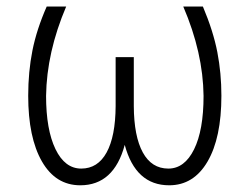

<svg xmlns="http://www.w3.org/2000/svg" viewBox="-20 -548 752 578"><path d="M179.2 -528.3Q120.6 -390.6 118.7 -259.3Q118.7 -157.7 147 -99.1Q175.3 -40.5 224.6 -40.5Q274.4 -40.5 301 -89.1Q327.6 -137.7 328.1 -228.5V-376H382.8V-228.5Q383.3 -137.7 409.9 -89.1Q436.5 -40.5 486.8 -40.5Q535.6 -40.5 564.2 -98.4Q592.8 -156.2 592.8 -259.3Q591.3 -389.6 531.7 -528.3H590.8Q622.1 -454.1 634.3 -390.9Q646.5 -327.6 646.5 -259.8Q646.5 -132.8 604.7 -61.5Q563 9.8 489.3 9.8Q388.2 9.8 355.5 -111.8Q322.8 9.8 221.7 9.8Q147.5 9.8 106.2 -62Q64.9 -133.8 64.9 -259.8Q64.9 -332 77.6 -395.8Q90.3 -459.5 120.6 -528.3Z"/></svg>

Font: MAUL Condensed Light
Style: Light
Weight: 300
Designer: MAUL
Version: Version 2.137; 2017; ttfautohint (v1.8.3)